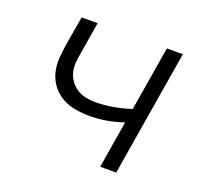

<svg xmlns="http://www.w3.org/2000/svg" viewBox="-96 -633 793 745"><g transform="rotate(20 300.0 -260.0)"><path d="M387 0 419 -195Q385 -183 350.5 -177Q316 -171 282 -171Q251 -171 221.5 -176Q192 -181 167 -195Q142 -209 124.5 -231.5Q107 -254 99.5 -282Q92 -310 94 -340.5Q96 -371 101 -402L121 -520H187L166 -392Q162 -371 160 -350.5Q158 -330 162.5 -310.5Q167 -291 178.5 -275Q190 -259 205.5 -248.5Q221 -238 241 -233.5Q261 -229 282 -229Q319 -229 356 -235.5Q393 -242 429 -254L473 -520H539L453 0Z"/></g></svg>

Font: Iosevka Aile Light Oblique
Style: Regular
Weight: 300
Italic angle: -9°
Designer: Belleve Invis
Foundry: Belleve Invis
Version: Version 31.1.0; ttfautohint (v1.8.4)